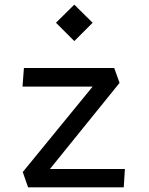

<svg xmlns="http://www.w3.org/2000/svg" viewBox="-20 -807 640 827"><path d="M101 0 78 -66 379 -434H77L83 -514H472L495 -450L195 -79H518L513 0ZM221 -709 300 -787 379 -709 300 -630Z"/></svg>

Font: Moralerspace Krypton JPDOC
Style: Regular
Weight: 400
Version: v0.0.6; ttfautohint (v1.8.4.7-5d5b-dirty) -l 6 -r 45 -G 200 